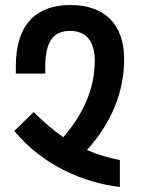

<svg xmlns="http://www.w3.org/2000/svg" viewBox="-20 -744 561 764"><path d="M457 0V-107C408 -117 365 -130 326 -147C427 -259 474 -383 474 -508C474 -647 397 -724 260 -724C127 -724 43 -650 43 -481V-451H160V-477C160 -586 197 -621 259 -621C321 -621 357 -582 357 -502C357 -391 312 -291 232 -198C193 -225 154 -258 114 -298L37 -223C149 -87 311 -17 457 0Z"/></svg>

Font: Noto Sans Armenian ExtraCondensed SemiBold
Style: Regular
Weight: 600
Width: 2
Designer: Monotype Design Team
Foundry: Monotype Imaging Inc.
Version: Version 2.008